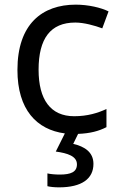

<svg xmlns="http://www.w3.org/2000/svg" viewBox="-20 -566 520 826"><path d="M382 139C382 88 343 64 295 53L316 10C368 8 405 -2 438 -19V-97C401 -80 357 -66 299 -66C198 -66 146 -137 146 -266C146 -400 197 -469 304 -469C341 -469 388 -456 420 -444L447 -517C415 -533 360 -546 306 -546C162 -546 55 -463 55 -265C55 -94 138 -8 259 8L220 86C271 93 311 106 311 141C311 174 285 185 237 185C218 185 196 183 184 180V235C195 238 214 240 234 240C332 240 382 203 382 139Z"/></svg>

Font: Noto Sans Psalter Pahlavi
Style: Regular
Weight: 400
Designer: Monotype Design Team
Foundry: Monotype Imaging Inc.
Version: Version 2.002